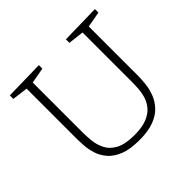

<svg xmlns="http://www.w3.org/2000/svg" viewBox="-166 -886 1085 1085"><g transform="rotate(-45 376.0 -344.0)"><path d="M482 -690 719 -695V-667L625 -650V-259Q625 -228 621 -192Q617 -156 603.5 -121Q590 -86 563 -57Q536 -28 490 -10.5Q444 7 374 7Q300 7 253.5 -11.5Q207 -30 181 -60Q155 -90 144 -124.5Q133 -159 130.5 -192Q128 -225 128 -249V-650L34 -662V-690L271 -695V-667L177 -650V-249Q177 -218 181 -181Q185 -144 202.5 -110Q220 -76 260.5 -54.5Q301 -33 374 -33Q434 -33 472 -48Q510 -63 531.5 -87.5Q553 -112 562.5 -142Q572 -172 574 -202.5Q576 -233 576 -259V-651L482 -662Z"/></g></svg>

Font: Bitter Light
Style: Regular
Weight: 300
Designer: Sol Matas, and Bitter project Authors
Foundry: Sol Matas
Version: Version 2.001